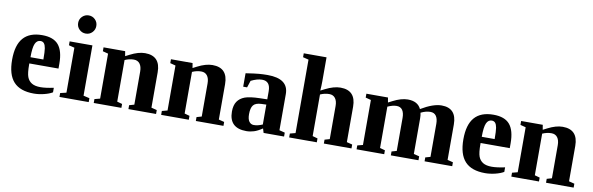

<svg xmlns="http://www.w3.org/2000/svg" viewBox="-48 -1122 4820 1560"><g transform="rotate(10 2361.5 -342.0)"><path d="M241.2 -470.2Q334.5 -470.2 376.2 -420.4Q418 -370.6 418 -265.6V-225.6H177.2V-217.8Q177.2 -145 189 -114.3Q200.7 -83.5 227.1 -67.4Q253.4 -51.3 299.3 -51.3Q342.3 -51.3 407.7 -65.4V-27.8Q380.9 -11.7 338.1 -1.2Q295.4 9.3 254.9 9.3Q142.1 9.3 88.1 -49.6Q34.2 -108.4 34.2 -231.9Q34.2 -352.1 85.7 -411.1Q137.2 -470.2 241.2 -470.2ZM235.8 -420.9Q206.5 -420.9 192.1 -389.2Q177.7 -357.4 177.7 -276.9H284.2Q284.2 -342.3 279.8 -368.9Q275.4 -395.5 264.9 -408.2Q254.4 -420.9 235.8 -420.9Z M656.7 -43.9 707 -32.2V0H465.8V-32.2L515.6 -43.9V-415L468.8 -426.8V-459H656.7ZM510.7 -619.1Q510.7 -650.9 533 -672.4Q555.2 -693.8 585.9 -693.8Q617.2 -693.8 638.9 -672.1Q660.6 -650.4 660.6 -619.1Q660.6 -588.4 639.2 -566.2Q617.7 -543.9 585.9 -543.9Q554.7 -543.9 532.7 -565.7Q510.7 -587.4 510.7 -619.1Z M933.6 -418.9 966.8 -436Q1035.2 -471.2 1089.8 -471.2Q1216.8 -471.2 1216.8 -335.9V-43.9L1262.7 -32.2V0H1034.7V-32.2L1075.7 -43.9V-316.9Q1075.7 -357.9 1058.3 -380.9Q1041 -403.8 1008.8 -403.8Q971.7 -403.8 934.6 -387.2V-43.9L976.6 -32.2V0H748.5V-32.2L793.5 -43.9V-415L748.5 -426.8V-459H926.8Z M1489.7 -418.9 1522.9 -436Q1591.3 -471.2 1646 -471.2Q1772.9 -471.2 1772.9 -335.9V-43.9L1818.8 -32.2V0H1590.8V-32.2L1631.8 -43.9V-316.9Q1631.8 -357.9 1614.5 -380.9Q1597.2 -403.8 1564.9 -403.8Q1527.8 -403.8 1490.7 -387.2V-43.9L1532.7 -32.2V0H1304.7V-32.2L1349.6 -43.9V-415L1304.7 -426.8V-459H1482.9Z M2100.6 -469.2Q2272.9 -469.2 2272.9 -342.3V-43.9L2318.8 -32.2V0H2149.9L2139.2 -35.2Q2101.1 -9.3 2070.3 0.2Q2039.6 9.8 2008.3 9.8Q1866.2 9.8 1866.2 -127Q1866.2 -178.7 1887.2 -209.7Q1908.2 -240.7 1947.8 -255.6Q1987.3 -270.5 2072.3 -272.5L2131.8 -273.9V-340.8Q2131.8 -423.8 2064 -423.8Q2022.9 -423.8 1972.2 -398.4L1953.6 -341.3H1921.4V-452.1Q1995.1 -463.4 2029.8 -466.3Q2064.5 -469.2 2100.6 -469.2ZM2131.8 -230.5 2090.8 -229Q2043.5 -227.1 2025.1 -204.1Q2006.8 -181.2 2006.8 -129.9Q2006.8 -88.4 2021.5 -68.8Q2036.1 -49.3 2059.6 -49.3Q2092.8 -49.3 2131.8 -66.4Z M2546.9 -495.1Q2546.9 -462.9 2543.9 -418.9L2577.6 -436Q2647 -471.2 2702.1 -471.2Q2829.1 -471.2 2829.1 -335.9V-43.9L2875 -32.2V0H2647V-32.2L2688 -43.9V-316.9Q2688 -357.9 2670.7 -380.9Q2653.3 -403.8 2621.1 -403.8Q2584 -403.8 2546.9 -387.2V-43.9L2588.9 -32.2V0H2360.8V-32.2L2405.8 -43.9V-649.9L2358.9 -661.6V-693.8H2546.9Z M3102.1 -418.9 3135.3 -436Q3203.6 -471.2 3257.8 -471.2Q3339.8 -471.2 3367.2 -411.6Q3467.3 -471.2 3536.1 -471.2Q3660.2 -471.2 3660.2 -335.9V-43.9L3706.1 -32.2V0H3478V-32.2L3519 -43.9V-316.9Q3519 -357.9 3503.2 -380.9Q3487.3 -403.8 3455.1 -403.8Q3418.9 -403.8 3377 -383.3Q3381.8 -362.8 3381.8 -335.9V-43.9L3427.7 -32.2V0H3199.7V-32.2L3240.7 -43.9V-316.9Q3240.7 -357.9 3224.9 -380.9Q3209 -403.8 3176.8 -403.8Q3144.5 -403.8 3103 -384.8V-43.9L3145 -32.2V0H2917V-32.2L2961.9 -43.9V-415L2917 -426.8V-459H3095.2Z M3964.4 -470.2Q4057.6 -470.2 4099.4 -420.4Q4141.1 -370.6 4141.1 -265.6V-225.6H3900.4V-217.8Q3900.4 -145 3912.1 -114.3Q3923.8 -83.5 3950.2 -67.4Q3976.6 -51.3 4022.5 -51.3Q4065.4 -51.3 4130.9 -65.4V-27.8Q4104 -11.7 4061.3 -1.2Q4018.6 9.3 3978 9.3Q3865.2 9.3 3811.3 -49.6Q3757.3 -108.4 3757.3 -231.9Q3757.3 -352.1 3808.8 -411.1Q3860.4 -470.2 3964.4 -470.2ZM3959 -420.9Q3929.7 -420.9 3915.3 -389.2Q3900.9 -357.4 3900.9 -276.9H4007.3Q4007.3 -342.3 4002.9 -368.9Q3998.5 -395.5 3988 -408.2Q3977.5 -420.9 3959 -420.9Z M4378.9 -418.9 4412.1 -436Q4480.5 -471.2 4535.2 -471.2Q4662.1 -471.2 4662.1 -335.9V-43.9L4708 -32.2V0H4480V-32.2L4521 -43.9V-316.9Q4521 -357.9 4503.7 -380.9Q4486.3 -403.8 4454.1 -403.8Q4417 -403.8 4379.9 -387.2V-43.9L4421.9 -32.2V0H4193.8V-32.2L4238.8 -43.9V-415L4193.8 -426.8V-459H4372.1Z"/></g></svg>

Font: Liberation Serif
Style: Bold
Weight: 700
Designer: Steve Matteson
Foundry: Ascender Corporation
Version: Version 2.1.5